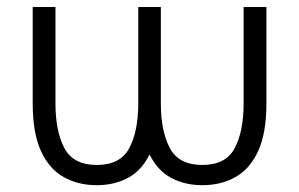

<svg xmlns="http://www.w3.org/2000/svg" viewBox="-20 -528 866 556"><path d="M445.8 -507.8V-228.5Q445.8 -148.4 471.7 -99.4Q497.6 -50.3 565.9 -50.3Q634.3 -50.3 659.9 -99.4Q685.5 -148.4 685.5 -228.5V-507.8H751.5V-228.5Q751.5 -143.1 727.8 -91.1Q704.1 -39.1 662.1 -15.4Q620.1 8.3 565.9 8.3Q515.1 8.3 475.6 -12.9Q436 -34.2 413.1 -80.6Q390.1 -34.2 350.6 -12.9Q311 8.3 260.3 8.3Q206.1 8.3 164.1 -15.4Q122.1 -39.1 98.4 -91.1Q74.7 -143.1 74.7 -228.5V-507.8H140.6V-228.5Q140.6 -148.4 166.3 -99.4Q191.9 -50.3 260.3 -50.3Q328.6 -50.3 354.5 -99.4Q380.4 -148.4 380.4 -228.5V-507.8Z"/></svg>

Font: Giphurs Light
Style: Regular
Weight: 300
Version: Version 0.920; ttfautohint (v1.8.4.7-5d5b)